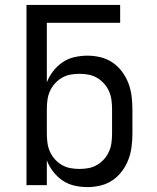

<svg xmlns="http://www.w3.org/2000/svg" viewBox="-20 -755 640 783"><path d="M337 8Q310 8 283.5 2Q257 -4 235 -19Q213 -34 196.5 -55.5Q180 -77 171 -101V0H88V-735H470V-662H171V-419Q180 -443 196.5 -464.5Q213 -486 235 -501Q257 -516 283.5 -522Q310 -528 337 -528Q364 -528 390.5 -521.5Q417 -515 439 -500Q461 -485 477.5 -463Q494 -441 503.5 -416Q513 -391 516.5 -364Q520 -337 520 -310V-210Q520 -183 516.5 -156Q513 -129 503.5 -104Q494 -79 477.5 -57Q461 -35 439 -20Q417 -5 390.5 1.5Q364 8 337 8ZM304 -66Q323 -66 341.5 -69.5Q360 -73 376 -82.5Q392 -92 404.5 -106Q417 -120 424.5 -137Q432 -154 434.5 -172.5Q437 -191 437 -210V-310Q437 -329 434.5 -347.5Q432 -366 424.5 -383Q417 -400 404.5 -414Q392 -428 376 -437.5Q360 -447 341.5 -450.5Q323 -454 304 -454Q285 -454 266.5 -450.5Q248 -447 232 -437.5Q216 -428 203.5 -414Q191 -400 183.5 -383Q176 -366 173.5 -347.5Q171 -329 171 -310V-210Q171 -191 173.5 -172.5Q176 -154 183.5 -137Q191 -120 203.5 -106Q216 -92 232 -82.5Q248 -73 266.5 -69.5Q285 -66 304 -66Z"/></svg>

Font: Iosevka Extended
Style: Regular
Weight: 400
Width: 7
Monospace: yes
Designer: Belleve Invis
Foundry: Belleve Invis
Version: Version 32.5.0; ttfautohint (v1.8.4)